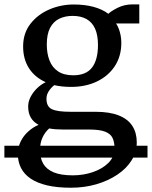

<svg xmlns="http://www.w3.org/2000/svg" viewBox="-49 -588 693 876"><path d="M624 77V131H-29V77ZM274.5 268.5Q212 268.5 166.2 257.8Q120.5 247 91 227Q61.5 207 47 178.8Q32.5 150.5 32.5 115.5Q32.5 83.5 45.5 57.2Q58.5 31 80 11.8Q101.5 -7.5 127 -18.5Q103.5 -31 91.5 -51.8Q79.5 -72.5 79.5 -102Q79.5 -124.5 90.5 -145.8Q101.5 -167 119.5 -184.8Q137.5 -202.5 159.5 -213Q109.5 -235.5 83 -277Q56.5 -318.5 56.5 -376Q56.5 -436.5 89.8 -479.2Q123 -522 175.8 -544.8Q228.5 -567.5 287.5 -567.5Q337.5 -567.5 377.5 -556.8Q417.5 -546 445.5 -525Q456.5 -536.5 487.2 -552.2Q518 -568 556 -568H586.5V-481H480.5Q488 -470 493.2 -456Q498.5 -442 501.5 -426Q504.5 -410 504.5 -392.5Q504.5 -331.5 474.8 -286.2Q445 -241 393.2 -216.2Q341.5 -191.5 275.5 -191.5Q254.5 -191.5 235.2 -193.5Q216 -195.5 198.5 -199.5Q183.5 -187.5 173.2 -171.5Q163 -155.5 163 -137.5Q163 -101.5 187.8 -89.8Q212.5 -78 272 -78H386.5Q451.5 -78 493.2 -61.2Q535 -44.5 555 -13.2Q575 18 575 61.5Q575 106 551.5 143.5Q528 181 486.2 209Q444.5 237 390.2 252.8Q336 268.5 274.5 268.5ZM283.5 212Q331.5 212 374.8 197.2Q418 182.5 445.8 155Q473.5 127.5 473.5 88Q473.5 60.5 464.5 41.5Q455.5 22.5 430.8 12.8Q406 3 358 3H239Q221.5 3 205.2 1.8Q189 0.5 175.5 -2Q156 15 144.8 39.8Q133.5 64.5 133.5 97.5Q133.5 133 148.2 158.8Q163 184.5 195.8 198.2Q228.5 212 283.5 212ZM285 -244.5Q344 -244.5 371 -280Q398 -315.5 398 -382.5Q398 -428 384.8 -457.2Q371.5 -486.5 345.8 -501Q320 -515.5 282 -515.5Q248 -515.5 221.2 -502.5Q194.5 -489.5 179.5 -460.8Q164.5 -432 164.5 -385Q164.5 -344 176.8 -312.2Q189 -280.5 215.8 -262.5Q242.5 -244.5 285 -244.5Z"/></svg>

Font: Merriweather 24pt
Style: Regular
Weight: 400
Designer: Eben Sorkin
Foundry: Eben Sorkin
Version: Version 2.100